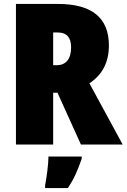

<svg xmlns="http://www.w3.org/2000/svg" viewBox="-20 -734 643 975"><path d="M533 -503Q533 -376 434 -311L603 0H391L272 -263H250V0H61V-714H274Q533 -714 533 -503ZM250 -569V-403H270Q302 -403 321.5 -425.5Q341 -448 341 -494Q341 -569 274 -569ZM395 72Q379 118 363.5 152Q348 186 325 221H209V207Q215 177 220.5 133Q226 89 226 61H395Z"/></svg>

Font: Noto Sans Display Black Narrow
Style: Regular
Weight: 900
Width: 4
Designer: Monotype Design team
Foundry: Monotype Imaging Inc.
Version: Version 1.000